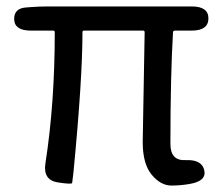

<svg xmlns="http://www.w3.org/2000/svg" viewBox="-20 -563 694 596"><path d="M569 8Q541 13 512 13Q479 13 451 -20.5Q423 -54 423 -122L429 -463Q429 -468 424 -468H241Q236 -468 236 -463Q236 -317 208 -28Q205 -1 204 5Q203 10 158 3Q113 -5 121 -56Q150 -242 150 -463Q150 -468 145 -468H76Q25 -468 24 -503Q23 -538 63 -540L76 -541Q103 -543 130 -543H575Q627 -543 627 -506Q627 -468 575 -468H523Q517 -468 517 -462Q509 -326 509 -116Q509 -63 557 -66Q606 -68 614 -35Q622 -1 569 8Z"/></svg>

Font: Resource Han Rounded HK
Style: Regular
Weight: 400
Designer: Cyano Hao (round all glyphs); Ryoko NISHIZUKA  (kana, bopomofo & ideographs); Paul D. Hunt (Latin, Greek & Cyrillic); Sa
Foundry: Cyano Hao
Version: 0.990